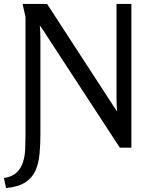

<svg xmlns="http://www.w3.org/2000/svg" viewBox="-43 -748 777 979"><path d="M-23 160Q20 153 42.5 131Q65 109 74.5 78Q84 47 85.5 12Q87 -23 87 -55V-662L72 -728L74 -725L73 -728H197L515 -239Q524 -225 534 -209.5Q544 -194 554 -180Q553 -197 552 -214.5Q551 -232 551 -248V-728H627V5H568L197 -563Q189 -576 179.5 -590.5Q170 -605 160 -618Q163 -587 163 -553V-61Q163 -9 158.5 38Q154 85 138 121.5Q122 158 86.5 181.5Q51 205 -12 211Z"/></svg>

Font: Rosario Light
Style: Regular
Weight: 300
Designer: Hector Gatti
Foundry: Omnibus Type
Version: Version 1.101; ttfautohint (v1.8.1.43-b0c9)